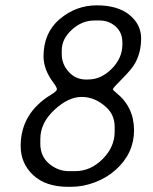

<svg xmlns="http://www.w3.org/2000/svg" viewBox="-20 -700 581 730"><path d="M357.9 -622.1H338.4Q292 -622.1 253.4 -587.2Q214.8 -552.2 214.8 -508.3V-493.7Q214.8 -456.1 241.2 -426.8Q267.6 -397.5 308.6 -397.5H312.5L316.4 -397.9Q364.3 -397.9 404.8 -438.5Q445.3 -479 445.3 -531.2V-538.6Q445.3 -576.2 419.9 -599.1Q394.5 -622.1 357.9 -622.1ZM416 -199.2V-217.3Q416 -262.7 384.3 -292Q341.3 -331.5 290.5 -331.5Q239.7 -331.5 186.5 -282Q133.3 -232.4 133.3 -171.4V-153.3Q133.3 -106 166.7 -77.6Q200.2 -49.3 242.2 -49.3H266.1Q324.2 -49.3 370.1 -95.2Q416 -141.1 416 -199.2ZM145.5 -485.4Q145.5 -575.2 207 -627.4Q269 -679.7 348.1 -679.7Q427.2 -679.7 471.9 -643.6Q516.6 -607.4 516.6 -554Q516.6 -500.5 493.2 -459Q480.5 -436.5 444.8 -400.9Q409.2 -365.2 409.2 -361.3Q409.2 -357.4 421.9 -347.2Q489.3 -293.5 489.7 -205.1Q489.7 -117.7 420.9 -55.2Q386.2 -23.9 340.8 -6.8Q295.4 10.3 250 10.3H239.3Q153.8 10.3 106.2 -34.2Q58.6 -78.6 58.6 -145Q58.6 -270 175.3 -340.8Q196.3 -353.5 196.3 -360.6Q196.3 -367.7 183.6 -384.8Q145.5 -435.5 145.5 -485.4Z"/></svg>

Font: Averia Sans Libre Light
Style: Italic
Weight: 300
Italic angle: -8.5°
Version: Version 1.002